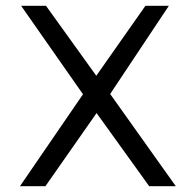

<svg xmlns="http://www.w3.org/2000/svg" viewBox="-20 -644 665 664"><path d="M49 0 267 -318 53 -624H139L313 -382L483 -624H564L361 -319L588 0H496L314 -253L137 0Z"/></svg>

Font: Inconsolata Expanded Thin
Style: Regular
Weight: 100
Width: 7
Monospace: yes
Designer: Raph Levien, Cyreal, Brenton Simpson
Foundry: Raph Levien, Cyreal, Google
Version: Version 3.100; ttfautohint (v1.8.4.7-5d5b)